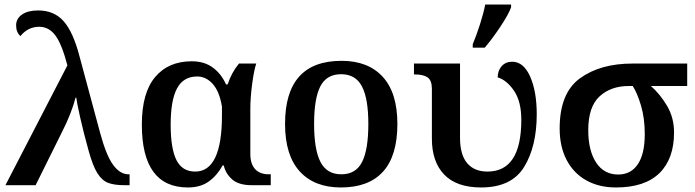

<svg xmlns="http://www.w3.org/2000/svg" viewBox="-20 -816 3061 846"><path d="M277 -528Q252 -623 223.5 -660.5Q195 -698 153 -698Q103 -698 70 -657Q51 -674 51 -704Q51 -734 77 -752Q103 -770 148 -770Q218 -770 260 -723Q302 -676 330 -569L421 -231Q448 -131 478.5 -89.5Q509 -48 546 -48H551V0H528Q483 0 456 -10.5Q429 -21 409 -53Q389 -85 371 -150Q348 -232 333 -299.5Q318 -367 316 -386H313Q295 -317 256 -240L137 0H4Z M605 -267Q605 -407 663.5 -476.5Q722 -546 825 -546Q880 -546 917.5 -518.5Q955 -491 976 -444H983Q1000 -496 1033 -536H1109Q1099 -506 1091 -445.5Q1083 -385 1083 -336V-138Q1083 -94 1104 -71Q1125 -48 1165 -48H1173V0H1089Q1032 0 1003 -25.5Q974 -51 966 -87H961Q936 -42 899.5 -16Q863 10 808 10Q605 10 605 -267ZM958 -308V-346Q947 -413 917.5 -446Q888 -479 849 -479Q788 -479 760 -426.5Q732 -374 732 -267Q732 -161 757.5 -110.5Q783 -60 840 -60Q958 -60 958 -308Z M1236 -270Q1236 -548 1485 -548Q1602 -548 1666.5 -477.5Q1731 -407 1731 -270Q1731 -130 1668 -60Q1605 10 1482 10Q1365 10 1300.5 -61Q1236 -132 1236 -270ZM1603 -270Q1603 -381 1575 -435Q1547 -489 1483 -489Q1419 -489 1391.5 -435.5Q1364 -382 1364 -270Q1364 -157 1392 -102.5Q1420 -48 1484 -48Q1548 -48 1575.5 -102.5Q1603 -157 1603 -270Z M2063 -621Q2079 -659 2095 -709Q2111 -759 2118 -796H2232V-784Q2221 -753 2185.5 -699.5Q2150 -646 2116 -606H2063ZM1883 -205V-424Q1883 -462 1864 -475Q1845 -488 1808 -488H1804V-536H2007V-209Q2007 -134 2038.5 -97Q2070 -60 2128 -60Q2277 -60 2277 -288Q2277 -369 2245 -416Q2213 -463 2173 -475Q2173 -505 2190.5 -524.5Q2208 -544 2237 -544Q2287 -544 2316 -478.5Q2345 -413 2345 -313Q2345 -171 2289.5 -80.5Q2234 10 2100 10Q1992 10 1937.5 -46.5Q1883 -103 1883 -205Z M2446 -250Q2446 -406 2535.5 -471Q2625 -536 2767 -536H3008V-437H2848Q2888 -402 2919 -350Q2950 -298 2950 -232Q2950 -116 2885.5 -53Q2821 10 2694 10Q2619 10 2563 -21.5Q2507 -53 2476.5 -111.5Q2446 -170 2446 -250ZM2821 -225Q2821 -295 2804.5 -350.5Q2788 -406 2768 -437H2750Q2672 -437 2622 -391.5Q2572 -346 2572 -242Q2572 -153 2606.5 -100Q2641 -47 2704 -47Q2760 -47 2790.5 -92.5Q2821 -138 2821 -225Z"/></svg>

Font: Noto Serif SemiBold
Style: Regular
Weight: 600
Designer: Monotype Design Team
Foundry: Monotype Imaging Inc.
Version: Version 1.001